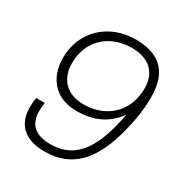

<svg xmlns="http://www.w3.org/2000/svg" viewBox="-167 -820 903 955"><g transform="rotate(30 285.0 -343.0)"><path d="M222 12C381 12 488 -86 537 -362C546 -411 548 -451 548 -488C548 -640 467 -698 340 -698C183 -698 70 -589 70 -438C70 -333 129 -242 261 -242C336 -242 423 -263 485 -351C447 -148 379 -34 231 -34C147 -34 100 -69 100 -150C100 -165 101 -181 104 -198H55C52 -179 50 -160 50 -143C50 -50 103 12 222 12ZM275 -288C166 -288 122 -359 122 -436C122 -497 142 -550 179 -588C218 -628 275 -652 343 -652C450 -652 498 -592 498 -509C498 -449 479 -396 444 -358C404 -314 345 -288 275 -288Z"/></g></svg>

Font: Archivo Thin
Style: Italic
Weight: 100
Italic angle: -10°
Designer: Hector Gatti
Foundry: Omnibus-Type
Version: Version 2.001